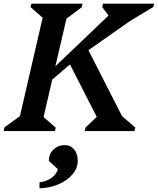

<svg xmlns="http://www.w3.org/2000/svg" viewBox="-46 -710 855 1040"><path d="M-26 0 -22 -20 62 -81 185 -614 119 -672 124 -690H401L397 -671L314 -609L254 -351L542 -626L508 -671L512 -690H789L784 -672L658 -596L433 -438L615 -81L687 -19L682 0H413L417 -19L478 -77L333 -361L237 -279L190 -76L256 -18L251 0ZM168 310V278Q208 272 234 253Q260 234 267 206L219 162V157Q219 123 244 99.5Q269 76 305 76Q336 76 355.5 99.5Q375 123 375 161Q375 201 347 234Q319 267 272.5 287.5Q226 308 168 310Z"/></svg>

Font: Platypi Medium
Style: Italic
Weight: 500
Italic angle: -13°
Designer: David Sargent
Foundry: Bolt Cutter Type
Version: Version 1.200; ttfautohint (v1.8.4.7-5d5b)